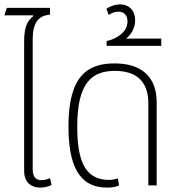

<svg xmlns="http://www.w3.org/2000/svg" viewBox="-22 -845 814 875"><path d="M161 10C177 10 197 6 213 -2L206 -33C196 -28 180 -24 167 -24C142 -24 127 -38 127 -73V-668C127 -741 154 -775 206 -778V-809H9L-2 -775H129L130 -772C104 -750 88 -728 88 -654V-67C88 -11 123 10 161 10Z M466 10C487 10 507 7 521 0L515 -32C505 -28 488 -25 474 -25C358 -25 330 -127 330 -269C330 -471 399 -522 502 -522C607 -522 654 -466 654 -375V0H692V-379C692 -495 623 -556 500 -556C381 -556 290 -504 290 -270C290 -96 335 10 466 10Z M464 -636H713V-669H552C573 -684 594 -716 594 -751C594 -796 568 -825 524 -825C508 -825 485 -820 463 -805L473 -777C486 -785 502 -792 516 -792C545 -792 559 -774 559 -747C559 -701 514 -669 464 -658Z"/></svg>

Font: Noto Sans Thai SemCond ExtLt
Style: Regular
Weight: 200
Width: 4
Designer: Monotype Design Team
Foundry: Monotype Imaging Inc.
Version: Version 2.002